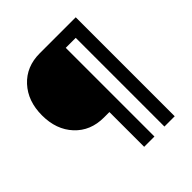

<svg xmlns="http://www.w3.org/2000/svg" viewBox="-177 -800 871 871"><g transform="rotate(-45 258.5 -364.5)"><path d="M215 -682H446V-47H380V-616H316V-47H250V-270H215Q129 -270 76 -327Q23 -384 23 -475.5Q23 -567 76 -624.5Q129 -682 215 -682Z"/></g></svg>

Font: Halant SemiBold
Style: Regular
Weight: 600
Designer: Hitesh Malaviya (Devanagari), Satya Rajpurohit (Latin)
Foundry: Indian Type Foundry
Version: Version 1.101;PS 1.0;hotconv 1.0.78;makeotf.lib2.5.61930; tt